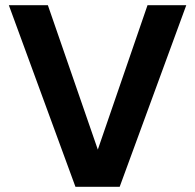

<svg xmlns="http://www.w3.org/2000/svg" viewBox="-20 -718 751 738"><path d="M696 -698 440 0H270L14 -698H164L356 -143L547 -698Z"/></svg>

Font: Fz Poppins SemBd
Style: Regular
Weight: 600
Designer: Ninad Kale (Devanagari), Jonny Pinhorn (Latin)
Foundry: Indian Type Foundry
Version: Vit hóa bi Vntype.Com & FontZin.Com